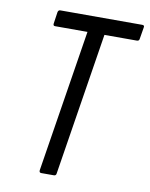

<svg xmlns="http://www.w3.org/2000/svg" viewBox="-77 -712 600 769"><g transform="rotate(10 223.5 -327.5)"><path d="M144 0Q135 0 136 -10L228 -589H96Q88 -589 89 -598L96 -646Q98 -655 106 -655H439Q449 -655 447 -646L439 -598Q438 -589 429 -589H297L205 -9Q204 0 195 0Z"/></g></svg>

Font: Sofia Sans Condensed
Style: Italic
Weight: 400
Italic angle: -9°
Designer: Botio Nikoltchev, Ani Petrova
Foundry: lettersoup
Version: Version 4.101